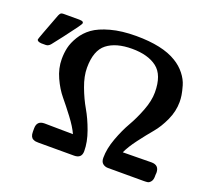

<svg xmlns="http://www.w3.org/2000/svg" viewBox="-126 -872 1132 1028"><g transform="rotate(20 440.0 -358.0)"><path d="M-5 -519Q-5 -524 53 -676Q58 -687 62.5 -690.5Q67 -694 78 -694H168Q169 -694 172.5 -693.5Q176 -693 177.5 -693Q179 -693 181.5 -692.5Q184 -692 185.5 -691Q187 -690 188.5 -689Q190 -688 190.5 -686Q191 -684 191 -681Q191 -674 118 -579Q90 -543 72 -520Q60 -505 45 -505H19Q-5 -507 -5 -519ZM139 -45V-64Q139 -108 183 -108Q187 -108 260 -107Q333 -106 345 -106Q329 -142 293.5 -189Q258 -236 228 -272Q198 -308 174.5 -359.5Q151 -411 151 -464Q151 -498 158 -529Q165 -560 186.5 -595.5Q208 -631 243 -656.5Q278 -682 340 -699Q402 -716 484 -716Q635 -716 716 -666Q751 -645 775 -614.5Q799 -584 808 -552.5Q817 -521 820 -501Q823 -481 823 -463Q823 -410 799.5 -358.5Q776 -307 746 -271.5Q716 -236 680.5 -189Q645 -142 629 -106Q647 -106 716.5 -107Q786 -108 792 -108Q836 -108 836 -64Q836 -62 835.5 -58Q835 -54 835 -52V-44Q835 -24 826.5 -13.5Q818 -3 809.5 -1.5Q801 0 788 0H583Q566 0 553.5 -10Q541 -20 541 -43Q541 -95 563 -154.5Q585 -214 611 -259Q637 -304 659 -361Q681 -418 681 -466Q681 -565 629.5 -604.5Q578 -644 487 -644Q396 -644 345 -604.5Q294 -565 294 -466Q294 -418 315.5 -360.5Q337 -303 363.5 -257.5Q390 -212 411.5 -152.5Q433 -93 433 -41Q433 0 390 0H187Q177 0 170.5 -1Q164 -2 156 -6Q148 -10 143.5 -19.5Q139 -29 139 -45Z"/></g></svg>

Font: CMU Sans Serif
Style: Bold
Weight: 700
Version: Version 0.7.0